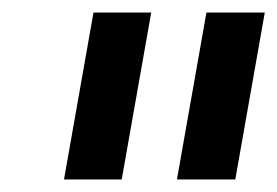

<svg xmlns="http://www.w3.org/2000/svg" viewBox="-20 -783 442 306"><path d="M174 -497H82L129 -763H221ZM355 -497H262L309 -763H402Z"/></svg>

Font: Open Sauce One Medium Italic
Style: Regular
Weight: 500
Italic angle: -10°
Designer: Alfredo Marco Pradil
Foundry: Creative Sauce Fz LLC
Version: Version 1.477